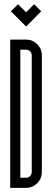

<svg xmlns="http://www.w3.org/2000/svg" viewBox="-20 -905 251 925"><path d="M144.5 -884.6 178.7 -850.5 105.8 -777.2 32.5 -850.5 66.6 -884.6 105.8 -845.9ZM105.4 -48.7Q117 -48.7 124.9 -56.6Q132.9 -64.6 132.9 -76.2V-638.1Q132.9 -649.7 124.9 -657.6Q117 -665.6 105.4 -665.6H77.9V-48.7Q77.9 -48.7 105.4 -48.7ZM29.2 0V-714.3H105.4Q137 -714.3 159.3 -692Q181.6 -669.7 181.6 -638.1V-76.2Q181.6 -44.6 159.3 -22.3Q137 0 105.4 0Z"/></svg>

Font: Marapfhont
Style: Book
Weight: 400
Version: Version 0.15